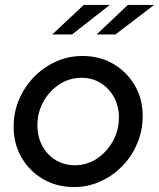

<svg xmlns="http://www.w3.org/2000/svg" viewBox="-20 -745 642 775"><path d="M278 10Q209 10 154 -22Q99 -54 67 -109Q35 -164 35 -234Q35 -292 57 -343.5Q79 -395 117.5 -434.5Q156 -474 206 -496.5Q256 -519 313 -519Q383 -519 437.5 -487Q492 -455 524 -400.5Q556 -346 556 -276Q556 -218 534 -166Q512 -114 473.5 -74.5Q435 -35 385 -12.5Q335 10 278 10ZM282 -78Q331 -78 371 -104.5Q411 -131 435.5 -175Q460 -219 460 -271Q460 -317 440 -353Q420 -389 386 -410Q352 -431 309 -431Q261 -431 220.5 -405Q180 -379 155.5 -335.5Q131 -292 131 -239Q131 -193 150.5 -156.5Q170 -120 204.5 -99Q239 -78 282 -78ZM318 -725H423L271 -606H191ZM496 -725H602L446 -606H370Z"/></svg>

Font: Red Hat Display Medium
Style: Italic
Weight: 500
Italic angle: -12°
Designer: Pentagram, MCKL
Foundry: Pentagram, MCKL
Version: Version 1.023; ttfautohint (v1.8.3)